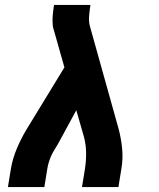

<svg xmlns="http://www.w3.org/2000/svg" viewBox="-20 -755 640 775"><path d="M12 0 24 -74Q31 -115 48 -155.5Q65 -196 88 -234L240 -483L202 -617Q200 -626 197 -634.5Q194 -643 193 -652Q192 -661 192 -670.5Q192 -680 192.5 -689.5Q193 -699 194.5 -708.5Q196 -718 197 -728L198 -735H345L344 -728Q341 -708 339.5 -687.5Q338 -667 343 -649L459 -234Q469 -196 473 -155.5Q477 -115 470 -74L458 0H311L323 -74Q328 -106 327.5 -139Q327 -172 319 -202L288 -310L214 -174Q207 -162 199.5 -150Q192 -138 186.5 -125.5Q181 -113 177 -100Q173 -87 171 -74L159 0Z"/></svg>

Font: Iosevka Curly HvExObl
Style: Regular
Weight: 900
Width: 7
Italic angle: -9°
Monospace: yes
Designer: Belleve Invis
Foundry: Belleve Invis
Version: Version 11.1.0; ttfautohint (v1.8.3)